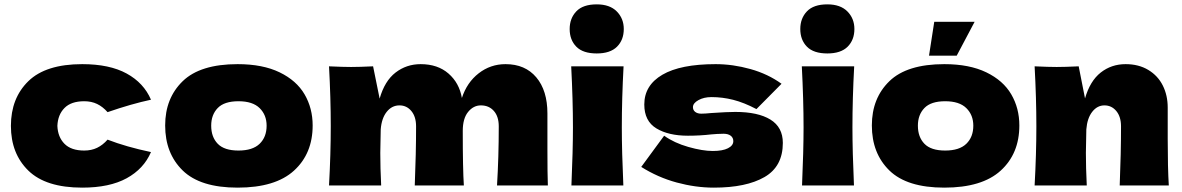

<svg xmlns="http://www.w3.org/2000/svg" viewBox="-20 -850 5417 880"><path d="M366 -160Q399 -160 425 -172.5Q451 -185 473 -210Q558 -177 672 -153Q639 -76 560.5 -33Q482 10 357 10Q190 10 110 -68Q30 -146 30 -273Q30 -400 110 -478Q190 -556 357 -556Q482 -556 560.5 -513Q639 -470 672 -393Q583 -374 473 -336Q451 -361 425 -373.5Q399 -386 366 -386Q306 -386 275.5 -355Q245 -324 243 -273Q245 -222 275.5 -191Q306 -160 366 -160Z M737 -275Q737 -400 817.5 -478Q898 -556 1069 -556Q1184 -556 1261.5 -518.5Q1339 -481 1376 -417.5Q1413 -354 1413 -275Q1413 -146 1327.5 -68Q1242 10 1069 10Q898 10 817.5 -68.5Q737 -147 737 -275ZM1202 -274Q1202 -323 1170 -354.5Q1138 -386 1073 -386Q1008 -386 978 -355Q948 -324 948 -274Q948 -222 978 -191Q1008 -160 1073 -160Q1138 -160 1170 -191Q1202 -222 1202 -274Z M2258 0Q2266 -131 2266 -271Q2266 -316 2243.5 -341.5Q2221 -367 2184 -367Q2150 -367 2125.5 -337Q2101 -307 2101 -250V-251Q2101 -74 2106 0H1881Q1887 -147 1887 -271Q1887 -315 1865.5 -341Q1844 -367 1811 -367Q1776 -367 1752.5 -337.5Q1729 -308 1725 -257Q1723 -181 1723 -149Q1723 -81 1727 0H1488Q1496 -144 1496 -272Q1496 -400 1488 -546Q1554 -543 1589 -543Q1626 -543 1690 -546L1720 -398Q1743 -479 1793 -517.5Q1843 -556 1908 -556Q1986 -556 2035.5 -513Q2085 -470 2097 -401Q2120 -472 2174 -514Q2228 -556 2297 -556Q2387 -556 2438 -495.5Q2489 -435 2489 -330V-164Q2489 -51 2491 0Z M2591 -717Q2591 -766 2621.5 -798Q2652 -830 2715 -830Q2775 -830 2807 -797.5Q2839 -765 2839 -717Q2839 -667 2808 -636Q2777 -605 2715 -605Q2652 -605 2621.5 -636Q2591 -667 2591 -717ZM2599 0Q2606 -161 2606 -266Q2606 -391 2598 -546H2838Q2830 -397 2830 -266Q2830 -156 2837 0Z M2919 -85 3024 -228Q3070 -195 3135 -176.5Q3200 -158 3247 -158Q3292 -158 3316.5 -170.5Q3341 -183 3341 -203Q3341 -219 3329 -228Q3317 -237 3296 -237Q3283 -237 3266.5 -236Q3250 -235 3240 -234Q3188 -228 3133 -228Q3044 -228 2988.5 -261.5Q2933 -295 2933 -371Q2933 -459 3016 -507.5Q3099 -556 3260 -556Q3339 -556 3419.5 -533.5Q3500 -511 3562 -466L3447 -350Q3390 -380 3340.5 -392.5Q3291 -405 3241 -405Q3206 -405 3181 -391Q3156 -377 3156 -359Q3156 -345 3166.5 -337Q3177 -329 3194 -329Q3211 -329 3241 -332Q3314 -337 3350 -337Q3454 -337 3511 -302Q3568 -267 3568 -195Q3568 -87 3484 -38.5Q3400 10 3252 10Q3168 10 3081.5 -13.5Q2995 -37 2919 -85Z M3648 -717Q3648 -766 3678.5 -798Q3709 -830 3772 -830Q3832 -830 3864 -797.5Q3896 -765 3896 -717Q3896 -667 3865 -636Q3834 -605 3772 -605Q3709 -605 3678.5 -636Q3648 -667 3648 -717ZM3656 0Q3663 -161 3663 -266Q3663 -391 3655 -546H3895Q3887 -397 3887 -266Q3887 -156 3894 0Z M3976 -275Q3976 -400 4056.5 -478Q4137 -556 4308 -556Q4423 -556 4500.5 -518.5Q4578 -481 4615 -417.5Q4652 -354 4652 -275Q4652 -146 4566.5 -68Q4481 10 4308 10Q4137 10 4056.5 -68.5Q3976 -147 3976 -275ZM4441 -274Q4441 -323 4409 -354.5Q4377 -386 4312 -386Q4247 -386 4217 -355Q4187 -324 4187 -274Q4187 -222 4217 -191Q4247 -160 4312 -160Q4377 -160 4409 -191Q4441 -222 4441 -274ZM4365 -595H4238L4262 -750H4447Z M5112 0Q5118 -147 5118 -271Q5118 -315 5096.5 -341Q5075 -367 5042 -367Q5009 -367 4986 -337.5Q4963 -308 4959 -257Q4957 -181 4957 -149Q4957 -81 4961 0H4722Q4730 -144 4730 -272Q4730 -400 4722 -546Q4788 -543 4823 -543Q4860 -543 4924 -546L4953 -399Q4976 -479 5025 -517.5Q5074 -556 5139 -556Q5199 -556 5243 -529.5Q5287 -503 5309.5 -458Q5332 -413 5332 -357V-213Q5332 -80 5337 0Z"/></svg>

Font: Dela Gothic One
Style: Regular
Weight: 400
Designer: aratakana
Foundry: aratakana
Version: Version 1.004